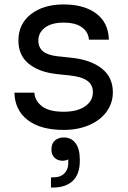

<svg xmlns="http://www.w3.org/2000/svg" viewBox="-20 -570 576 866"><path d="M45 -152H135Q137 -116 169 -91Q201 -66 267 -66Q329 -66 364 -90.5Q399 -115 399 -154Q399 -187 374 -205.5Q349 -224 293 -230L235 -236Q155 -245 109 -283Q63 -321 63 -387Q63 -462 119.5 -506Q176 -550 267 -550Q359 -550 414 -509Q469 -468 471 -391H381Q379 -425 350 -446.5Q321 -468 267 -468Q213 -468 183 -445.5Q153 -423 153 -387Q153 -356 174 -338.5Q195 -321 241 -316L299 -310Q388 -301 438.5 -261.5Q489 -222 489 -154Q489 -105 460.5 -66Q432 -27 381.5 -5.5Q331 16 267 16Q163 16 105 -28.5Q47 -73 45 -152ZM340 150V156Q340 215 308.5 245.5Q277 276 217 276H210V230H219Q254 230 271.5 211Q289 192 288 162V149Q276 155 262 155Q241 155 226.5 142Q212 129 212 104Q212 77 228 63.5Q244 50 268 50Q301 50 320.5 75.5Q340 101 340 150Z"/></svg>

Font: Sora-SIA
Style: Regular
Weight: 400
Designer: Jonathan Barnbrook, Julián Moncada
Foundry: Barnbrook Fonts
Version: Version 2.000